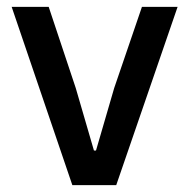

<svg xmlns="http://www.w3.org/2000/svg" viewBox="-20 -540 552 560"><path d="M191 0 14 -520H122L201 -283L254 -101H260L313 -283L394 -520H498L319 0Z"/></svg>

Font: IBM Plex Sans KR Medium
Style: Regular
Weight: 500
Designer: Mike Abbink; Paul van der Laan; Pieter van Rosmalen; Wujin Sim; Chorong Kim; Dohee Lee;
Foundry: Sandoll Inc.
Version: Version 1.001